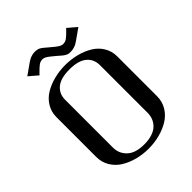

<svg xmlns="http://www.w3.org/2000/svg" viewBox="-276 -1146 1302 1302"><g transform="rotate(-45 375.0 -495.5)"><path d="M344.7 -903.3Q314 -928.2 295.9 -928.2Q274.4 -928.2 258.5 -917.2Q242.7 -906.2 209.5 -872.1L203.1 -864.7L139.6 -918.9L217.8 -974.1Q230 -982.4 239 -987.3Q248 -992.2 263.2 -996.6Q278.3 -1001 294.9 -1001Q304.2 -1001 312.3 -999.3Q320.3 -997.6 325.7 -995.8Q331.1 -994.1 339.4 -988.5Q347.7 -982.9 351.1 -980.2Q354.5 -977.5 365.2 -968.5Q376 -959.5 380.4 -955.6L416 -926.3Q446.8 -901.4 464.8 -901.4Q486.3 -901.4 502.2 -912.4Q518.1 -923.3 551.3 -957.5L557.6 -964.8L621.1 -910.6L543 -855.5Q530.3 -846.7 521.5 -841.8Q512.7 -836.9 497.6 -832.5Q482.4 -828.1 465.8 -828.1Q458 -828.1 451.7 -828.6Q445.3 -829.1 438.7 -831.8Q432.1 -834.5 428.5 -835.9Q424.8 -837.4 417.7 -842.8Q410.6 -848.1 407.5 -850.6Q404.3 -853 394.5 -861.6Q384.8 -870.1 380.4 -874ZM375 -31.2Q418.5 -31.2 451.7 -42.5Q484.9 -53.7 503.9 -73Q522.9 -92.3 532.2 -115.7Q541.5 -139.2 541.5 -166.5V-625Q541.5 -681.2 500.7 -715.6Q460 -750 375 -750Q289.6 -750 249 -715.8Q208.5 -681.6 208.5 -625V-166.5Q208.5 -108.9 249.8 -70.1Q291 -31.2 375 -31.2ZM83.5 -583.5Q83.5 -633.8 108.4 -674.6Q133.3 -715.3 174.8 -740.2Q216.3 -765.1 267.6 -778.3Q318.8 -791.5 375 -791.5Q431.2 -791.5 482.4 -778.3Q533.7 -765.1 575.2 -740.2Q616.7 -715.3 641.6 -674.6Q666.5 -633.8 666.5 -583.5V-202.1Q666.5 -150.4 641.6 -109.1Q616.7 -67.9 575.2 -42.2Q533.7 -16.6 482.4 -3.2Q431.2 10.3 375 10.3Q318.8 10.3 267.6 -3.2Q216.3 -16.6 174.8 -42.2Q133.3 -67.9 108.4 -109.1Q83.5 -150.4 83.5 -202.1Z"/></g></svg>

Font: Resagnicto
Style: Bold
Weight: 700
Version: Version 0.9991